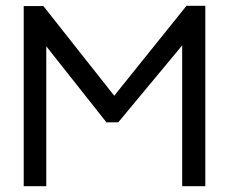

<svg xmlns="http://www.w3.org/2000/svg" viewBox="-20 -644 790 664"><path d="M62 0V-623H130L375 -313L625 -624H690V0H610V-487L389 -221H348L140 -484V0Z"/></svg>

Font: Inconsolata ExtraExpanded
Style: Regular
Weight: 400
Width: 8
Monospace: yes
Designer: Raph Levien, Cyreal, Brenton Simpson
Foundry: Raph Levien, Cyreal, Google
Version: Version 3.001; ttfautohint (v1.8.2.53-6de2)